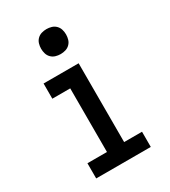

<svg xmlns="http://www.w3.org/2000/svg" viewBox="-182 -829 814 920"><g transform="rotate(-30 225.0 -369.5)"><path d="M74 0V-84H182V-436H83V-520H277V-84H376V0ZM225 -601Q211 -601 197.5 -605Q184 -609 174 -619Q164 -629 160 -642.5Q156 -656 156 -670Q156 -684 160 -697.5Q164 -711 174 -721Q184 -731 197.5 -735Q211 -739 225 -739Q239 -739 252.5 -735Q266 -731 276 -721Q286 -711 290 -697.5Q294 -684 294 -670Q294 -656 290 -642.5Q286 -629 276 -619Q266 -609 252.5 -605Q239 -601 225 -601Z"/></g></svg>

Font: Iosevka Etoile Medium
Style: Regular
Weight: 500
Designer: Belleve Invis
Foundry: Belleve Invis
Version: Version 22.1.2; ttfautohint (v1.8.4)